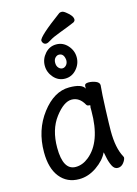

<svg xmlns="http://www.w3.org/2000/svg" viewBox="-138 -989 775 1086"><g transform="rotate(-15 250.0 -446.0)"><path d="M187 23.9Q116.2 23.9 74.7 -28.1Q33.2 -80.1 33.2 -174.8Q33.2 -304.2 105 -398.2Q176.8 -492.2 265.1 -492.2Q340.8 -492.2 355 -460.9V-475.1Q355 -491.2 377.4 -491.2Q399.9 -491.2 420.4 -482.7Q440.9 -474.1 440.9 -458Q436 -411.1 432.6 -318.1Q429.2 -225.1 429.2 -192.9Q429.2 -92.8 460 -37.1L462.9 -29.8Q462.9 -17.1 449 1Q435.1 19 414.6 19Q394 19 382.6 -4.4Q371.1 -27.8 365.5 -57.4Q359.9 -86.9 358.9 -86.9Q339.8 -44.9 290.5 -10.5Q241.2 23.9 187 23.9ZM186 -47.9Q226.1 -47.9 262.2 -77.1Q353 -149.9 353 -330.1V-354Q355 -357.9 355 -361.6Q355 -365.2 346.4 -365.2Q337.9 -365.2 333 -373Q306.2 -421.9 260.5 -421.9Q214.8 -421.9 163.3 -354Q111.8 -286.1 111.8 -180.2Q111.8 -47.9 186 -47.9ZM324 -576.4Q296.9 -545.9 257.3 -545.9Q217.8 -545.9 190.9 -576.4Q164.1 -606.9 164.1 -646Q164.1 -685.1 190.9 -715.6Q217.8 -746.1 257.3 -746.1Q296.9 -746.1 324 -715.6Q351.1 -685.1 351.1 -646Q351.1 -606.9 324 -576.4ZM290 -646Q286.1 -686 256.8 -686Q245.1 -686 235.1 -675.5Q225.1 -665 225.1 -646.5Q225.1 -627.9 235.1 -616.9Q245.1 -606 257.6 -606Q270 -606 280 -616.9Q290 -627.9 290 -646ZM182.1 -788.1Q182.1 -811 320.8 -913.1Q325.2 -916 335.2 -916Q345.2 -916 359.9 -903.8Q394 -877.9 394 -856Q394 -847.2 383.8 -840.8Q338.9 -821.8 295.9 -805.9Q252.9 -790 233.9 -777.6Q214.8 -765.1 204.8 -765.1Q194.8 -765.1 188.5 -772.5Q182.1 -779.8 182.1 -788.1Z"/></g></svg>

Font: LXGW WenKai Mono GB Screen
Style: Regular
Weight: 400
Monospace: yes
Designer: LXGW / Fontworks Inc.
Foundry: LXGW / Fontworks Inc.
Version: Version 1.510;January 18,2025